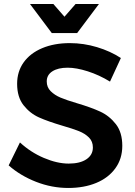

<svg xmlns="http://www.w3.org/2000/svg" viewBox="-20 -925 668 953"><path d="M316 -589Q268 -589 240 -571Q212 -553 212 -521Q212 -492 231.5 -472.5Q251 -453 280.5 -440.5Q310 -428 361 -413Q432 -392 477.5 -371Q523 -350 555 -309Q587 -268 587 -201Q587 -137 552.5 -89.5Q518 -42 457.5 -17Q397 8 319 8Q237 8 159 -22.5Q81 -53 23 -104L79 -218Q132 -169 198 -141Q264 -113 321 -113Q377 -113 409 -134.5Q441 -156 441 -193Q441 -223 421.5 -242.5Q402 -262 372 -274Q342 -286 290 -301Q219 -322 174 -342Q129 -362 97 -402.5Q65 -443 65 -509Q65 -570 97.5 -615.5Q130 -661 189.5 -686Q249 -711 327 -711Q395 -711 461.5 -691Q528 -671 580 -637L526 -520Q472 -553 415.5 -571Q359 -589 316 -589ZM355 -905H471L363 -761H237L129 -905H245L300 -842Z"/></svg>

Font: Montserrat Medium
Style: Regular
Weight: 500
Designer: Julieta Ulanovsky
Foundry: Julieta Ulanovsky
Version: Version 6.001